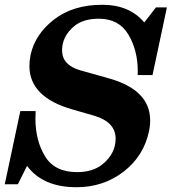

<svg xmlns="http://www.w3.org/2000/svg" viewBox="-28 -763 711 795"><path d="M288.6 12.2Q149.4 12.2 84 -76.2L45.9 0H-8.3L56.2 -303.2H119.6Q118.7 -287.1 118.7 -271.5Q118.7 -181.6 158.4 -116Q198.2 -50.3 291 -50.3Q357.9 -50.3 397.9 -84Q450.7 -127.9 450.7 -189Q450.7 -256.8 364.3 -283.2L271 -310.1Q93.8 -360.8 93.8 -489.7Q93.8 -511.7 98.6 -535.6Q117.2 -621.6 196 -682.4Q274.9 -743.2 395 -743.2Q508.3 -743.2 569.3 -669.9L617.7 -732.4H663.1L603.5 -452.1H542L542.5 -467.3Q542.5 -554.7 503.4 -620.1Q464.4 -685.5 381.3 -685.5Q315.9 -685.5 278.8 -654.3Q229 -612.3 229 -554.7Q229 -494.1 303.2 -472.2L421.4 -439Q593.8 -391.1 593.8 -264.2Q593.8 -241.7 588.4 -217.3Q566.4 -115.7 483.2 -51.8Q399.9 12.2 288.6 12.2Z"/></svg>

Font: Munson
Style: Bold Italic
Weight: 700
Italic angle: -12°
Designer: Paul James MIller
Foundry: High-Logic / Made with FontCreator
Version: Version 2.10;May 5, 2019;FontCreator 11.5.0.2430 64-bit